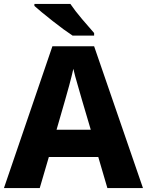

<svg xmlns="http://www.w3.org/2000/svg" viewBox="-20 -951 743 971"><path d="M439 -295H266L309 -444Q316 -467 330 -519Q344 -571 351 -603Q358 -571 373 -520.5Q388 -470 395 -444ZM523 0H703L456 -717H245L0 0H181L227 -157H477ZM336 -931H154V-921Q185 -893 246 -845Q307 -797 347 -771H456V-784Q431 -812 395 -854.5Q359 -897 336 -931Z"/></svg>

Font: Noto Sans UI Extra
Style: Regular
Weight: 800
Designer: Monotype Design Team
Foundry: Monotype Imaging Inc.
Version: Version 1.901